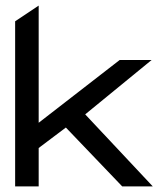

<svg xmlns="http://www.w3.org/2000/svg" viewBox="-20 -665 579 685"><path d="M34 0H118V-137L215 -210L416 0H525L284 -257L521 -451H407L118 -227V-645L34 -589Z"/></svg>

Font: Charger Sport
Style: DfBdExt
Weight: 400
Designer: Jasper
Foundry: Cannot Into Space Fonts
Version: Version 1.1